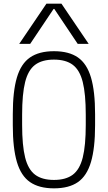

<svg xmlns="http://www.w3.org/2000/svg" viewBox="-20 -1020 590 1050"><path d="M275 10Q194 10 144.5 -24Q95 -58 72.5 -134Q50 -210 50 -335V-395Q50 -521 72.5 -596.5Q95 -672 144.5 -706Q194 -740 275 -740Q357 -740 406 -706Q455 -672 477.5 -596.5Q500 -521 500 -395V-335Q500 -210 477.5 -134Q455 -58 406 -24Q357 10 275 10ZM275 -36Q340 -36 378 -64.5Q416 -93 432.5 -158.5Q449 -224 449 -337V-393Q449 -506 432.5 -571.5Q416 -637 378 -665.5Q340 -694 275 -694Q210 -694 172 -665.5Q134 -637 117.5 -571.5Q101 -506 101 -393V-337Q101 -224 117.5 -158.5Q134 -93 172 -64.5Q210 -36 275 -36ZM85 -780 234 -1000H316L465 -780H405L277 -971H273L145 -780Z"/></svg>

Font: M PLUS Code Latin SemiExpanded Light
Style: Regular
Weight: 300
Width: 6
Designer: Coji Morishita
Foundry: UNDERFOREST DESIGN
Version: Version 1.002; ttfautohint (v1.8.3)